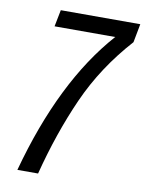

<svg xmlns="http://www.w3.org/2000/svg" viewBox="-80 -747 610 804"><g transform="rotate(10 225.5 -345.0)"><path d="M356 -618 358 -619H99L113 -690H451L436 -611Q319 -481 251.5 -330Q184 -179 138 0H50Q157 -394 356 -618Z"/></g></svg>

Font: Decalotype
Style: Italic
Weight: 400
Italic angle: -12°
Designer: Alfredo Marco Pradil
Foundry: Alfredo Marco Pradil
Version: Version 1.0